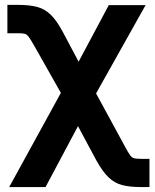

<svg xmlns="http://www.w3.org/2000/svg" viewBox="-20 -550 625 774"><path d="M17.1 204.1 265.1 -248H326.7L483.9 41Q496.6 64.9 504.2 75.4Q511.7 85.9 520.8 88.1Q529.8 90.3 547.4 90.3H582.5V204.1H547.4Q503.9 204.1 473.1 196.3Q442.4 188.5 418 165.3Q393.6 142.1 368.2 96.2L294.4 -41.5L163.6 204.1ZM261.7 -111.3 118.2 -365.2Q104 -390.1 96.4 -400.6Q88.9 -411.1 80.3 -413.6Q71.8 -416 54.2 -416H9.8V-530.3H54.2Q98.1 -530.3 129.2 -522.2Q160.2 -514.2 184.6 -490.5Q209 -466.8 233.4 -420.9L296.9 -301.3L418.5 -529.3H566.9L332.5 -111.3Z"/></svg>

Font: Inter 24pt
Style: Bold
Weight: 700
Designer: Rasmus Andersson
Foundry: rsms
Version: Version 4.001;git-66647c0bb